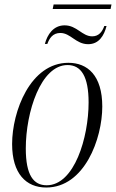

<svg xmlns="http://www.w3.org/2000/svg" viewBox="-20 -826 517 856"><path d="M215 -786H473L477 -806H219ZM180 -630H191C200 -655 215 -679 249 -679C295 -679 318 -629 373 -629C421 -629 444 -667 455 -710H445C436 -685 421 -664 391 -664C346 -664 323 -713 268 -713C218 -713 191 -672 180 -630ZM186 10C357 10 436 -208 436 -351C436 -490 370 -546 285 -546C115 -546 34 -329 34 -184C34 -52 96 10 186 10ZM188 0C130 0 95 -44 95 -164C95 -327 162 -536 281 -536C342 -536 375 -485 375 -369C375 -214 312 0 188 0Z"/></svg>

Font: Noto Serif Display Condensed Light
Style: Italic
Weight: 300
Width: 3
Italic angle: -12°
Designer: Monotype Design Team
Foundry: Monotype Imaging Inc.
Version: Version 2.009